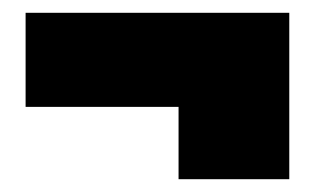

<svg xmlns="http://www.w3.org/2000/svg" viewBox="-20 -404 492 300"><path d="M259 -237H20V-384H432V-124H259Z"/></svg>

Font: Prompt ExtraBold
Style: Regular
Weight: 800
Designer: Katatrad Team
Foundry: CadsonDemak
Version: Version 1.000